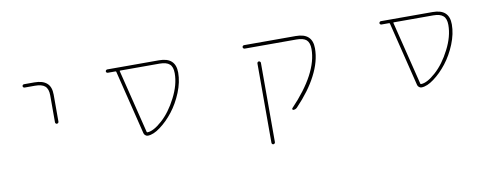

<svg xmlns="http://www.w3.org/2000/svg" viewBox="-61 -866 3621 1382"><g transform="rotate(-10 1750.0 -175.5)"><path d="M323.2 -234.4V-431.6Q323.2 -478.5 299.8 -499Q277.3 -518.6 226.6 -518.6H151.4Q146.5 -518.6 142.6 -522Q138.7 -525.4 138.7 -530.8Q138.7 -536.1 142.6 -539.6Q146.5 -543 151.4 -543H226.6Q288.1 -543 318.4 -515.6Q348.6 -489.3 348.6 -431.6V-234.4Q348.6 -229.5 344.7 -225.6Q340.8 -221.7 335.4 -221.7Q330.1 -221.7 326.7 -225.6Q323.2 -229.5 323.2 -234.4Z M965.8 -23.4Q965.8 -23.4 964.8 -23.4Q955.1 -23.4 947.3 -30.3Q938.5 -37.1 936.5 -46.9L821.3 -514.6Q820.3 -519.5 815.4 -519.5H759.8Q754.9 -519.5 751 -522.9Q747.1 -526.4 747.1 -531.2Q747.1 -536.1 751 -540Q754.9 -543.9 759.8 -543.9H1137.7Q1199.2 -543.9 1229 -516.1Q1258.8 -488.3 1258.8 -432.6Q1258.8 -364.3 1228.5 -289.1Q1198.2 -214.8 1153.3 -157.2Q1108.4 -99.6 1056.6 -61.5Q1006.8 -24.4 965.8 -23.4ZM960.9 -52.7Q961.9 -47.9 965.8 -47.9Q1009.8 -47.9 1074.2 -105.5Q1137.7 -162.1 1185.5 -255.9Q1233.4 -348.6 1233.4 -432.6Q1233.4 -479.5 1210.9 -499Q1188.5 -519.5 1137.7 -519.5H849.6Q844.7 -519.5 846.7 -514.6Z M1832 181.6V-398.4Q1832 -403.3 1835.4 -407.2Q1838.9 -411.1 1844.2 -411.1Q1849.6 -411.1 1853.5 -407.2Q1857.4 -403.3 1857.4 -398.4V181.6Q1857.4 186.5 1853.5 190.4Q1849.6 194.3 1844.2 194.3Q1838.9 194.3 1835.4 190.4Q1832 186.5 1832 181.6ZM2029.3 -24.4Q2024.4 -24.4 2022.5 -28.8Q2020.5 -33.2 2023.4 -37.1Q2233.4 -256.8 2233.4 -433.6Q2233.4 -479.5 2210.9 -500Q2188.5 -519.5 2137.7 -519.5H1759.8Q1754.9 -519.5 1751 -523.4Q1747.1 -527.3 1747.1 -532.2Q1747.1 -537.1 1751 -541Q1754.9 -544.9 1759.8 -544.9H2137.7Q2199.2 -544.9 2229 -517.1Q2258.8 -489.3 2258.8 -433.6Q2258.8 -338.9 2205.1 -236.3Q2155.3 -139.6 2057.6 -37.1Q2045.9 -24.4 2029.3 -24.4Z M2965.8 -23.4Q2965.8 -23.4 2964.8 -23.4Q2955.1 -23.4 2947.3 -30.3Q2938.5 -37.1 2936.5 -46.9L2821.3 -514.6Q2820.3 -519.5 2815.4 -519.5H2759.8Q2754.9 -519.5 2751 -522.9Q2747.1 -526.4 2747.1 -531.2Q2747.1 -536.1 2751 -540Q2754.9 -543.9 2759.8 -543.9H3137.7Q3199.2 -543.9 3229 -516.1Q3258.8 -488.3 3258.8 -432.6Q3258.8 -364.3 3228.5 -289.1Q3198.2 -214.8 3153.3 -157.2Q3108.4 -99.6 3056.6 -61.5Q3006.8 -24.4 2965.8 -23.4ZM2960.9 -52.7Q2961.9 -47.9 2965.8 -47.9Q3009.8 -47.9 3074.2 -105.5Q3137.7 -162.1 3185.5 -255.9Q3233.4 -348.6 3233.4 -432.6Q3233.4 -479.5 3210.9 -499Q3188.5 -519.5 3137.7 -519.5H2849.6Q2844.7 -519.5 2846.7 -514.6Z"/></g></svg>

Font: Rounded-L Mgen+ 2m thin
Style: Regular
Weight: 100
Designer: [Source Han Sans]
Ryoko NISHIZUKA  (kana & ideographs); Paul D. Hunt (Latin, Greek & Cyrillic); Wenlong ZHANG  (bopomofo
Version: Version 1.059.20150602